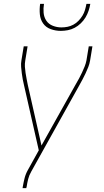

<svg xmlns="http://www.w3.org/2000/svg" viewBox="-20 -770 540 995"><path d="M97 205 98 198Q102 175 107.5 153Q113 131 125 110L181 9L105 -326Q101 -342 98 -358Q95 -374 93 -390Q91 -406 89.5 -423Q88 -440 91 -457L103 -530H123L111 -457Q108 -440 109 -424Q110 -408 112.5 -392Q115 -376 118 -360.5Q121 -345 124 -330L195 -16L373 -334Q382 -349 390 -364Q398 -379 405 -394Q412 -409 418.5 -425Q425 -441 428 -457L440 -530H459L447 -457Q444 -439 437.5 -422.5Q431 -406 423.5 -390Q416 -374 407.5 -358Q399 -342 390 -326L142 119Q131 138 126 158Q121 178 118 198L116 205ZM295 -610Q268 -610 243 -619Q218 -628 203.5 -648.5Q189 -669 186.5 -696Q184 -723 188 -750H208Q204 -727 206 -704Q208 -681 220 -663Q232 -645 253.5 -636.5Q275 -628 298 -628Q314 -628 329.5 -631Q345 -634 360 -642Q375 -650 387 -662.5Q399 -675 407.5 -689Q416 -703 420.5 -718.5Q425 -734 428 -750H448Q445 -732 439 -714Q433 -696 423 -679.5Q413 -663 398.5 -649Q384 -635 367 -626Q350 -617 331.5 -613.5Q313 -610 295 -610Z"/></svg>

Font: Iosevka Curly Thin Oblique
Style: Regular
Weight: 100
Italic angle: -9°
Monospace: yes
Designer: Belleve Invis
Foundry: Belleve Invis
Version: Version 11.1.0; ttfautohint (v1.8.3)